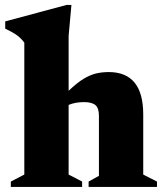

<svg xmlns="http://www.w3.org/2000/svg" viewBox="-30 -734 644 754"><path d="M292.5 0H12.5V-21L65.5 -48.5V-566.5Q52.5 -584 36.2 -595.8Q20 -607.5 -9.5 -621.5V-650L231 -714.5H250.5L239.5 -593V-377.5Q272.5 -409 298.8 -424.8Q325 -440.5 348.5 -445.8Q372 -451 397 -451Q532.5 -451 532.5 -284.5V-48.5L586.5 -21V0H318V-21L358.5 -43.5V-279.5Q358.5 -309.5 344.8 -321.2Q331 -333 300.5 -333Q265.5 -333 239.5 -322V-48.5L292.5 -21Z"/></svg>

Font: Newsreader 16pt ExtraBold
Style: Regular
Weight: 800
Designer: Hugues Gentile
Foundry: Production Type
Version: Version 1.003; ttfautohint (v1.8.3)